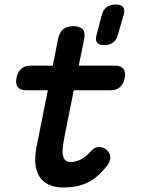

<svg xmlns="http://www.w3.org/2000/svg" viewBox="-20 -821 640 851"><path d="M490 -530Q516 -530 527 -516Q538 -502 533 -476Q528 -450 512.5 -435.5Q497 -421 471 -421H307L265 -211Q260 -183 258 -163Q256 -143 259.5 -129.5Q263 -116 271 -109.5Q279 -103 292 -103Q316 -103 338.5 -114.5Q361 -126 382 -150Q399 -169 418 -169.5Q437 -170 452 -157Q469 -142 469 -123.5Q469 -105 455 -87Q433 -59 411.5 -40.5Q390 -22 366.5 -11Q343 0 317 5Q291 10 262 10Q223 10 196.5 -2.5Q170 -15 155 -38Q140 -61 137 -93Q134 -125 141 -165L192 -421H95Q70 -421 59 -435Q48 -449 53 -475Q58 -501 73.5 -515.5Q89 -530 115 -530H214L237 -647Q243 -677 259.5 -691Q276 -705 305 -705Q334 -705 346.5 -691Q359 -677 353 -647L329 -530ZM442 -621Q419 -621 410.5 -632Q402 -643 408 -666L430 -751Q436 -776 451.5 -788.5Q467 -801 493 -801Q518 -801 526.5 -788.5Q535 -776 527 -751L502 -666Q496 -643 480.5 -632Q465 -621 442 -621Z"/></svg>

Font: Maple Mono SemiBold
Style: Italic
Weight: 600
Italic angle: -10°
Monospace: yes
Designer: subframe7536
Version: Version 7.000